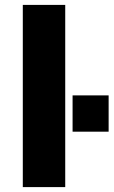

<svg xmlns="http://www.w3.org/2000/svg" viewBox="-20 -763 463 783"><path d="M73 0V-743H246V0ZM276 -226V-374H423V-226Z"/></svg>

Font: Saira Expanded
Style: Bold
Weight: 700
Width: 7
Designer: Hector Gatti with collaboration of the Omnibus-Type team
Foundry: Omnibus-Type
Version: Version 1.100; ttfautohint (v1.8.3)